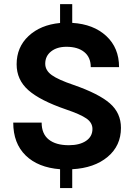

<svg xmlns="http://www.w3.org/2000/svg" viewBox="-20 -825 657 941"><path d="M44.9 -224.1H184.1Q184.1 -168.9 219 -141.1Q253.9 -113.3 317.4 -113.3Q370.1 -113.3 401.6 -134.5Q433.1 -155.8 433.1 -192.9Q433.1 -223.6 403.8 -244.1Q374.5 -264.6 303.7 -288.6Q175.8 -332.5 118.7 -383.3Q61.5 -434.1 61.5 -509.8Q61.5 -593.8 119.9 -648.4Q178.2 -703.1 274.4 -712.4V-804.7H334V-712.9Q438.5 -706.5 501 -648.4Q563.5 -590.3 563.5 -496.1H424.8Q424.8 -543.9 393.1 -569.8Q361.3 -595.7 305.7 -595.7Q259.3 -595.7 230.5 -573Q201.7 -550.3 201.7 -512.7Q201.7 -480 233.6 -457Q265.6 -434.1 340.8 -408.7Q464.4 -365.7 518.6 -318.4Q572.8 -271 572.8 -198.2Q572.8 -110.8 507.6 -56.2Q442.4 -1.5 334 4.4V96.7H274.4V4.4Q166.5 -3.9 105.7 -63.2Q44.9 -122.6 44.9 -224.1Z"/></svg>

Font: Estedad-FD Bold
Style: Regular
Weight: 700
Designer: Amin Abedi
Version: Version 7.3